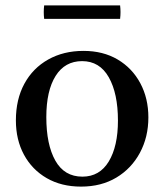

<svg xmlns="http://www.w3.org/2000/svg" viewBox="-20 -681 611 713"><path d="M281 12Q208 12 153.5 -19.5Q99 -51 69 -106.5Q39 -162 39 -234Q39 -312 70.5 -370Q102 -428 159 -460Q216 -492 290 -492Q363 -492 417 -460Q471 -428 501 -372Q531 -316 531 -245Q531 -172 499.5 -113.5Q468 -55 412 -21.5Q356 12 281 12ZM152 -246Q152 -144 185.5 -84.5Q219 -25 286 -25Q350 -25 384 -81.5Q418 -138 418 -233Q418 -334 384 -394Q350 -454 285 -454Q221 -454 186.5 -399Q152 -344 152 -246ZM144 -661H426Q429 -636 426 -611H144Q141 -636 144 -661Z"/></svg>

Font: Tiro Tamil
Style: Regular
Weight: 400
Designer: Tamil: Fernando Mello & Fiona Ross. Latin: John Hudson.
Foundry: Tiro Typeworks Ltd.
Version: Version 1.52